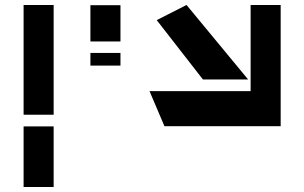

<svg xmlns="http://www.w3.org/2000/svg" viewBox="-20 -753 1225 773"><path d="M75 -733H196V-291H75ZM75 -244H196V0H75Z M344 -732H465V-586H344ZM344 -540H465V-489H344Z M731 -733 979 -433H797L611 -672ZM989 -733H1110V-245H642L582 -386H834H989V-421V-433Z"/></svg>

Font: PatchStencil
Style: Regular
Weight: 400
Version: Version 1.1